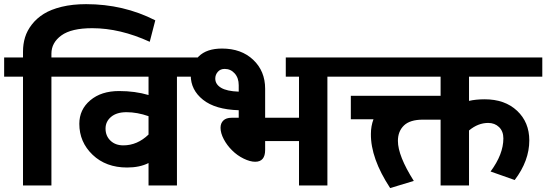

<svg xmlns="http://www.w3.org/2000/svg" viewBox="-35 -912 2686 944"><path d="M78.1 0V-535.2H-14.6V-629.4H78.1V-658.2Q78.1 -695.3 88.1 -728.3Q98.1 -761.2 121.6 -791.5Q145 -821.8 180.2 -843.8Q215.3 -865.7 268.6 -878.7Q321.8 -891.6 388.2 -891.6Q572.8 -891.6 728.5 -812L701.2 -706.5Q555.2 -773.4 418.5 -773.4Q315.9 -773.4 266.8 -737.8Q217.8 -702.1 217.8 -648.4V-629.4H332.5V-535.2H217.8V0Z M695.3 0V-110.4Q651.9 -88.4 589.8 -88.4Q485.8 -88.4 420.4 -150.9Q355 -213.4 355 -303.2Q355 -373.5 408.9 -418.9Q462.9 -464.4 550.3 -464.4Q629.4 -464.4 695.3 -444.8V-535.2H303.2V-629.4H949.7V-535.2H835V0ZM571.3 -197.3Q640.1 -197.3 695.3 -250.5V-340.8Q639.6 -360.4 586.9 -360.4Q538.6 -360.4 511.2 -337.4Q483.9 -314.5 483.9 -279.8Q483.9 -243.7 508.1 -220.5Q532.2 -197.3 571.3 -197.3Z M1023.4 -525.9Q1023.4 -497.6 1051.8 -480.5Q1080.1 -463.4 1138.7 -461.4V-493.2Q1138.7 -528.8 1118.9 -551Q1099.1 -573.2 1069.8 -573.2Q1048.3 -573.2 1035.9 -558.8Q1023.4 -544.4 1023.4 -525.9ZM1435.1 0V-218.3H1268.6V-174.8Q1268.6 -116.7 1219.7 -116.7Q1194.8 -116.7 1163.1 -132.1Q1131.3 -147.5 1106 -172.9Q1081.1 -197.3 1065.2 -227.5Q1049.3 -257.8 1049.3 -283.7Q1049.3 -306.2 1063.2 -319.6Q1077.1 -333 1103.5 -333H1138.7V-370.1Q1023.4 -373.5 963.1 -421.6Q902.8 -469.7 902.8 -542Q902.8 -595.7 941.9 -634.5Q981 -673.3 1056.6 -673.3Q1151.4 -673.3 1210 -617.9Q1268.6 -562.5 1268.6 -475.6V-333H1435.1V-535.2H1370.1V-629.4H1689.5V-535.2H1574.7V0Z M1883.3 12.7Q1787.1 -133.8 1788.6 -253.9Q1788.6 -292 1801.3 -325.7H1689.9V-440.9H2131.3V-535.2H1660.2V-629.4H2631.3V-535.2H2271V-416Q2304.7 -423.8 2348.1 -423.8Q2447.3 -423.8 2507.3 -367.4Q2567.4 -311 2567.4 -221.7Q2567.4 -121.6 2495.6 -26.9L2377 -68.8Q2439.9 -153.8 2439.9 -231.4Q2439.9 -266.6 2418.7 -287.1Q2397.5 -307.6 2365.2 -307.6Q2315.4 -307.6 2271 -270.5V0H2131.3V-323.7H2044.4Q1981 -323.7 1951.2 -295.2Q1921.4 -266.6 1921.4 -219.2Q1921.4 -146 1999.5 -22.5Z"/></svg>

Font: Khula Bold
Style: Regular
Weight: 700
Designer: Erin McLaughlin, Steve Matteson
Version: Version 1.000;PS 1.0;hotconv 1.0.72;makeotf.lib2.5.5900